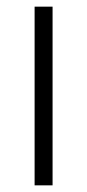

<svg xmlns="http://www.w3.org/2000/svg" viewBox="-20 -557 262 577"><path d="M138 0V-537H84V0Z"/></svg>

Font: Secuela Light
Style: Regular
Weight: 300
Designer: Fernando Haro
Foundry: deFharo
Version: Version 1.708